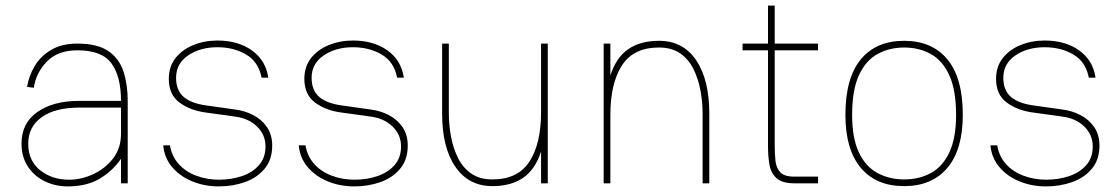

<svg xmlns="http://www.w3.org/2000/svg" viewBox="-20 -656 4007 687"><path d="M222 11Q178 11 140 -7.5Q102 -26 79.5 -60.5Q57 -95 57 -142Q57 -216 114 -255.5Q171 -295 262 -295H413Q413 -382 379 -429Q345 -476 257 -476Q187 -476 148 -436Q109 -396 101 -342L77 -345Q83 -384 104 -419.5Q125 -455 163 -477.5Q201 -500 257 -500Q329 -500 368 -473Q407 -446 422 -399.5Q437 -353 437 -295V0H413V-88Q383 -44 336.5 -16.5Q290 11 222 11ZM227 -13Q271 -13 314 -33Q357 -53 385 -89.5Q413 -126 413 -178V-271H264Q177 -271 129 -236.5Q81 -202 81 -142Q81 -81 123.5 -47Q166 -13 227 -13Z M763 11Q712 11 668 -7Q624 -25 596 -58Q568 -91 564 -136H588Q595 -96 620 -68.5Q645 -41 683 -27Q721 -13 763 -13Q808 -13 846 -26Q884 -39 907 -65.5Q930 -92 930 -132Q930 -174 899.5 -203.5Q869 -233 820 -239Q795 -243 770 -246Q745 -249 719 -253Q662 -260 623 -288.5Q584 -317 584 -374Q584 -417 607.5 -447.5Q631 -478 671 -494.5Q711 -511 758 -511Q832 -511 881.5 -475.5Q931 -440 940 -378H916Q905 -435 860.5 -461Q816 -487 758 -487Q696 -487 653 -457.5Q610 -428 610 -378Q610 -332 638 -308.5Q666 -285 723 -278Q748 -274 772.5 -271Q797 -268 822 -264Q855 -260 885.5 -244.5Q916 -229 935 -201.5Q954 -174 954 -135Q954 -85 927 -52.5Q900 -20 856.5 -4.5Q813 11 763 11Z M1248 11Q1197 11 1153 -7Q1109 -25 1081 -58Q1053 -91 1049 -136H1073Q1080 -96 1105 -68.5Q1130 -41 1168 -27Q1206 -13 1248 -13Q1293 -13 1331 -26Q1369 -39 1392 -65.5Q1415 -92 1415 -132Q1415 -174 1384.5 -203.5Q1354 -233 1305 -239Q1280 -243 1255 -246Q1230 -249 1204 -253Q1147 -260 1108 -288.5Q1069 -317 1069 -374Q1069 -417 1092.5 -447.5Q1116 -478 1156 -494.5Q1196 -511 1243 -511Q1317 -511 1366.5 -475.5Q1416 -440 1425 -378H1401Q1390 -435 1345.5 -461Q1301 -487 1243 -487Q1181 -487 1138 -457.5Q1095 -428 1095 -378Q1095 -332 1123 -308.5Q1151 -285 1208 -278Q1233 -274 1257.5 -271Q1282 -268 1307 -264Q1340 -260 1370.5 -244.5Q1401 -229 1420 -201.5Q1439 -174 1439 -135Q1439 -85 1412 -52.5Q1385 -20 1341.5 -4.5Q1298 11 1248 11Z M1586 -251Q1586 -208 1594 -166Q1602 -124 1619.5 -89.5Q1637 -55 1667 -34.5Q1697 -14 1742 -14Q1833 -14 1874.5 -78Q1916 -142 1916 -255V-500H1940V0H1916V-114Q1895 -49 1851.5 -19.5Q1808 10 1742 10Q1657 10 1609.5 -59Q1562 -128 1562 -249V-500H1586Z M2140 0V-500H2164V-386Q2185 -451 2228.5 -480.5Q2272 -510 2338 -510Q2424 -510 2471 -440.5Q2518 -371 2518 -249V0H2494V-249Q2494 -292 2486 -334Q2478 -376 2460.5 -410.5Q2443 -445 2413 -465.5Q2383 -486 2338 -486Q2247 -486 2205.5 -422Q2164 -358 2164 -245V0Z M2637 -500H2728V-636H2752V-500H2907V-476H2752V-136Q2752 -108 2754.5 -82Q2757 -56 2771.5 -40Q2786 -24 2822 -24H2907V0H2823Q2779 0 2758.5 -18.5Q2738 -37 2733 -67.5Q2728 -98 2728 -135V-476H2637Z M3005 -245Q3005 -377 3060 -443.5Q3115 -510 3215 -510Q3315 -510 3370 -443.5Q3425 -377 3425 -245Q3425 -121 3370 -55.5Q3315 10 3215 10Q3115 10 3060 -55.5Q3005 -121 3005 -245ZM3215 -14Q3269 -14 3311 -37Q3353 -60 3377 -111Q3401 -162 3401 -245Q3401 -333 3377 -386Q3353 -439 3311 -462.5Q3269 -486 3215 -486Q3162 -486 3119.5 -462.5Q3077 -439 3053 -386Q3029 -333 3029 -245Q3029 -162 3053 -111Q3077 -60 3119.5 -37Q3162 -14 3215 -14Z M3723 11Q3672 11 3628 -7Q3584 -25 3556 -58Q3528 -91 3524 -136H3548Q3555 -96 3580 -68.5Q3605 -41 3643 -27Q3681 -13 3723 -13Q3768 -13 3806 -26Q3844 -39 3867 -65.5Q3890 -92 3890 -132Q3890 -174 3859.5 -203.5Q3829 -233 3780 -239Q3755 -243 3730 -246Q3705 -249 3679 -253Q3622 -260 3583 -288.5Q3544 -317 3544 -374Q3544 -417 3567.5 -447.5Q3591 -478 3631 -494.5Q3671 -511 3718 -511Q3792 -511 3841.5 -475.5Q3891 -440 3900 -378H3876Q3865 -435 3820.5 -461Q3776 -487 3718 -487Q3656 -487 3613 -457.5Q3570 -428 3570 -378Q3570 -332 3598 -308.5Q3626 -285 3683 -278Q3708 -274 3732.5 -271Q3757 -268 3782 -264Q3815 -260 3845.5 -244.5Q3876 -229 3895 -201.5Q3914 -174 3914 -135Q3914 -85 3887 -52.5Q3860 -20 3816.5 -4.5Q3773 11 3723 11Z"/></svg>

Font: Haskoy Thin
Style: Regular
Weight: 100
Designer: Ertekin Erdin
Foundry: Ertekin Erdin
Version: Version 2.000; ttfautohint (v1.8.4.7-5d5b)